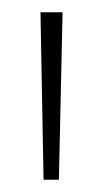

<svg xmlns="http://www.w3.org/2000/svg" viewBox="-20 -720 168 313"><path d="M51 -427 46 -700H82L76 -427Z"/></svg>

Font: Georama Condensed ExtraLight
Style: Regular
Weight: 200
Width: 3
Designer: Jean-Baptiste Levee
Foundry: Production Type
Version: Version 1.000